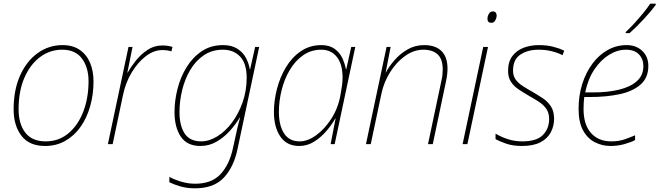

<svg xmlns="http://www.w3.org/2000/svg" viewBox="-20 -783 3582 1043"><path d="M225 10Q139 10 96.5 -45.5Q54 -101 54 -189Q54 -294 89 -372.5Q124 -451 184.5 -494.5Q245 -538 320 -538Q375 -538 412.5 -512.5Q450 -487 469 -442.5Q488 -398 488 -341Q488 -270 470 -206.5Q452 -143 418 -94.5Q384 -46 335 -18Q286 10 225 10ZM228 -15Q300 -15 352.5 -59.5Q405 -104 433 -178Q461 -252 461 -342Q461 -416 425.5 -464.5Q390 -513 318 -513Q251 -513 197.5 -473Q144 -433 112.5 -360.5Q81 -288 81 -189Q81 -110 117.5 -62.5Q154 -15 228 -15Z M566 0 678 -528H700L672 -389H674Q690 -418 717 -452.5Q744 -487 780.5 -511.5Q817 -536 861 -536Q893 -536 917 -528L911 -504Q902 -507 889.5 -509Q877 -511 861 -511Q816 -511 772.5 -478Q729 -445 695.5 -389.5Q662 -334 648 -266L592 0Z M1039 240Q997 240 961.5 230Q926 220 900 207V178Q928 193 965 204Q1002 215 1040 215Q1130 215 1178 163Q1226 111 1245 24L1254 -17Q1260 -45 1268 -80.5Q1276 -116 1284 -144H1282Q1261 -108 1229 -72.5Q1197 -37 1156.5 -13.5Q1116 10 1069 10Q996 10 962 -41Q928 -92 928 -174Q928 -235 944 -299Q960 -363 993 -417Q1026 -471 1075.5 -504.5Q1125 -538 1192 -538Q1238 -538 1269 -518.5Q1300 -499 1316 -468.5Q1332 -438 1337 -407H1339L1366 -528H1388L1270 28Q1250 124 1196 182Q1142 240 1039 240ZM1073 -15Q1116 -15 1160 -42Q1204 -69 1240 -117Q1276 -165 1298 -227.5Q1320 -290 1320 -361Q1320 -438 1284.5 -475.5Q1249 -513 1191 -513Q1132 -513 1087.5 -483Q1043 -453 1013.5 -403Q984 -353 969.5 -293Q955 -233 955 -174Q955 -101 983 -58Q1011 -15 1073 -15Z M1605 10Q1538 10 1503 -41Q1468 -92 1468 -175Q1468 -236 1484.5 -300Q1501 -364 1533.5 -418Q1566 -472 1614.5 -505Q1663 -538 1726 -538Q1770 -538 1798 -517.5Q1826 -497 1840 -466.5Q1854 -436 1859 -407H1861L1888 -528H1910L1798 0H1776L1803 -139H1801Q1784 -108 1755 -73.5Q1726 -39 1688 -14.5Q1650 10 1605 10ZM1608 -15Q1651 -15 1697 -48Q1743 -81 1779.5 -137.5Q1816 -194 1829 -264Q1835 -296 1838 -318.5Q1841 -341 1841 -361Q1841 -434 1810 -473.5Q1779 -513 1725 -513Q1670 -513 1627 -483Q1584 -453 1554.5 -403.5Q1525 -354 1510 -294Q1495 -234 1495 -175Q1495 -102 1523 -58.5Q1551 -15 1608 -15Z M1968 0 2080 -528H2102L2075 -389H2076Q2092 -420 2122 -455Q2152 -490 2193 -514Q2234 -538 2284 -538Q2346 -538 2378.5 -505.5Q2411 -473 2411 -410Q2411 -380 2403 -342L2331 0H2305L2378 -345Q2382 -362 2383.5 -377Q2385 -392 2385 -406Q2385 -462 2357.5 -487.5Q2330 -513 2280 -513Q2228 -513 2180.5 -479Q2133 -445 2099 -390.5Q2065 -336 2052 -274L1994 0Z M2650 -659Q2628 -659 2628 -681Q2628 -694 2635.5 -707.5Q2643 -721 2657 -721Q2669 -721 2673.5 -714Q2678 -707 2678 -699Q2678 -686 2670.5 -672.5Q2663 -659 2650 -659ZM2493 0 2605 -528H2631L2519 0Z M2816 10Q2766 10 2730 -2.5Q2694 -15 2672 -27V-57Q2700 -40 2737.5 -27.5Q2775 -15 2817 -15Q2895 -15 2929 -49.5Q2963 -84 2963 -137Q2963 -170 2947.5 -192Q2932 -214 2907.5 -230Q2883 -246 2856 -261Q2825 -279 2798.5 -296.5Q2772 -314 2756 -338Q2740 -362 2740 -398Q2740 -447 2763 -478Q2786 -509 2824 -523.5Q2862 -538 2907 -538Q2951 -538 2985.5 -529Q3020 -520 3045 -508L3036 -483Q3012 -496 2978 -504.5Q2944 -513 2906 -513Q2847 -513 2807 -486.5Q2767 -460 2767 -400Q2767 -370 2781.5 -350.5Q2796 -331 2820 -315.5Q2844 -300 2871 -285Q2900 -268 2927.5 -250Q2955 -232 2972.5 -205.5Q2990 -179 2990 -138Q2990 -98 2972 -64Q2954 -30 2915.5 -10Q2877 10 2816 10Z M3296 10Q3252 10 3212 -10Q3172 -30 3147.5 -74.5Q3123 -119 3123 -191Q3123 -264 3143 -327Q3163 -390 3198.5 -437.5Q3234 -485 3281.5 -511.5Q3329 -538 3384 -538Q3436 -538 3469 -506.5Q3502 -475 3502 -425Q3502 -360 3459 -323Q3416 -286 3344.5 -271Q3273 -256 3186 -256H3154Q3152 -244 3151 -226.5Q3150 -209 3150 -191Q3150 -106 3190.5 -60.5Q3231 -15 3301 -15Q3342 -15 3374.5 -26.5Q3407 -38 3430 -48V-22Q3408 -10 3371.5 0Q3335 10 3296 10ZM3159 -281H3203Q3282 -281 3343.5 -296Q3405 -311 3440 -342.5Q3475 -374 3475 -424Q3475 -462 3451 -487.5Q3427 -513 3380 -513Q3334 -513 3289 -485.5Q3244 -458 3209 -406Q3174 -354 3159 -281ZM3379 -603V-609Q3401 -629 3426.5 -657Q3452 -685 3475 -713Q3498 -741 3512 -763H3542V-756Q3517 -722 3477 -679Q3437 -636 3400 -603Z"/></svg>

Font: Noto Sans Disp Thin
Style: Italic
Weight: 100
Italic angle: -12°
Designer: Monotype Design Team
Foundry: Monotype Imaging Inc.
Version: Version 2.000;GOOG;noto-source:20170915:90ef993387c0